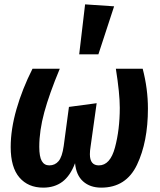

<svg xmlns="http://www.w3.org/2000/svg" viewBox="-20 -845 732 880"><path d="M29 -171Q29 -252 55.5 -344.5Q82 -437 129 -530H254Q206 -415 183 -330.5Q160 -246 160 -172Q160 -127 171.5 -107Q183 -87 206 -87Q232 -87 248.5 -106.5Q265 -126 272 -176L296 -355L423 -372L395 -172Q392 -154 392 -138Q392 -87 433 -87Q485 -87 507 -169Q529 -251 529 -351Q529 -417 511 -530H634Q658 -438 658 -347Q658 -195 608 -90Q558 15 444 15Q393 15 361 -13.5Q329 -42 324 -97Q302 -39 266 -12Q230 15 178 15Q109 15 69 -31.5Q29 -78 29 -171ZM503 -816 431 -596H343L370 -825Z"/></svg>

Font: Fira Sans Condensed SemiBold
Style: Italic
Weight: 600
Width: 3
Italic angle: -8°
Designer: bBox Type GmbH & Carrois Corporate GbR & Edenspiekermann AG
Foundry: bBox Type GmbH & Carrois Corporate GbR & Edenspiekermann AG
Version: Version 4.301